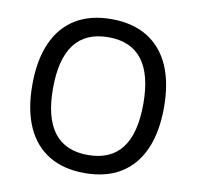

<svg xmlns="http://www.w3.org/2000/svg" viewBox="-80 -797 909 888"><g transform="rotate(10 374.0 -352.5)"><path d="M374 9Q275 9 206 -32.5Q137 -74 101 -154.5Q65 -235 65 -352Q65 -468 101 -549Q137 -630 206 -672Q275 -714 374 -714Q474 -714 543 -671.5Q612 -629 647.5 -549Q683 -469 683 -354Q683 -237 647 -156Q611 -75 542 -33Q473 9 374 9ZM374 -76Q480 -76 533 -145Q586 -214 586 -353Q586 -491 533 -560Q480 -629 375 -629Q268 -629 215 -559.5Q162 -490 162 -351Q162 -214 215 -145Q268 -76 374 -76Z"/></g></svg>

Font: Nunito Sans 7pt Expanded
Style: Regular
Weight: 400
Width: 7
Designer: Vernon Adams
Foundry: Vernon Adams
Version: Version 3.101;gftools[0.9.27]